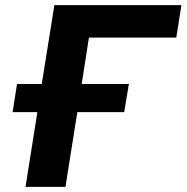

<svg xmlns="http://www.w3.org/2000/svg" viewBox="-20 -725 724 745"><path d="M79 0 125 -290H29L46 -399H142L191 -705H684L664 -579H325L297 -399H480L462 -290H280L234 0Z"/></svg>

Font: Winston
Style: Bold Italic
Weight: 700
Italic angle: -9°
Designer: Original fonts by Vernon Adams / Changes by Cristiano Sobral
Foundry: Original fonts by Vernon Adams / Changes by Cristiano Sobral
Version: Version 2.503;July 17, 2020;FontCreator 13.0.0.2655 64-bit